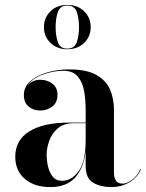

<svg xmlns="http://www.w3.org/2000/svg" viewBox="-20 -750 592 780"><path d="M158.5 -640Q158.5 -678 185 -704Q211.5 -730 253.5 -730Q295.5 -730 322 -704Q348.5 -678 348.5 -640Q348.5 -601.5 322 -575.8Q295.5 -550 253.5 -550Q211.5 -550 185 -575.8Q158.5 -601.5 158.5 -640ZM206 -640Q206 -605 215 -578.8Q224 -552.5 253.5 -552.5Q283 -552.5 292 -578.8Q301 -605 301 -640Q301 -675 292 -701.2Q283 -727.5 253.5 -727.5Q224 -727.5 215 -701.2Q206 -675 206 -640ZM262.5 -252H328V-304.5Q328 -340.5 322.2 -377Q316.5 -413.5 297 -438Q277.5 -462.5 237.5 -462.5Q197 -462.5 154.2 -447.2Q111.5 -432 91.5 -402Q111.5 -426 144 -426Q171 -426 192.2 -410.5Q213.5 -395 213.5 -365.5Q213.5 -332.5 192 -316.8Q170.5 -301 144 -301Q115.5 -301 96.2 -317.2Q77 -333.5 77 -363.5Q77 -397.5 103.8 -420.8Q130.5 -444 172.5 -456Q214.5 -468 260 -468Q332.5 -468 372.2 -445.2Q412 -422.5 427.5 -385.2Q443 -348 443 -304.5V-46Q443 -29 450.8 -16.5Q458.5 -4 479 -4Q495 -4 516.2 -19.2Q537.5 -34.5 550.5 -63.5L552.5 -62Q538.5 -29 506 -9.5Q473.5 10 431.5 10Q389.5 10 358.8 -7.5Q328 -25 328 -76.5V-136.5Q320.5 -68 285.5 -29Q250.5 10 184.5 10Q119.5 10 80.8 -23.2Q42 -56.5 42 -113.5Q42 -180.5 99 -216.2Q156 -252 262.5 -252ZM232 -15.5Q271 -15.5 299.5 -54.5Q328 -93.5 328 -180.5V-249.5H279.5Q238.5 -249.5 214.5 -228.5Q190.5 -207.5 180 -177.8Q169.5 -148 169.5 -122Q169.5 -97.5 175.2 -73Q181 -48.5 194.5 -32Q208 -15.5 232 -15.5Z"/></svg>

Font: Bodoni* 72pt Medium
Style: Regular
Weight: 500
Version: Version 2.3